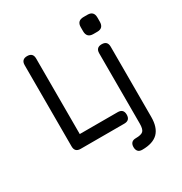

<svg xmlns="http://www.w3.org/2000/svg" viewBox="-206 -865 1151 1215"><g transform="rotate(-30 369.0 -257.0)"><path d="M608 -589C608 -589 608 -589 608 -589C638.5 -589 653.5 -605 653.5 -637C653.5 -637 653.5 -666.5 653.5 -666.5C653.5 -666.5 653.5 -666.5 653.5 -666.5C653.5 -698 638.5 -713.5 608 -713.5C608 -713.5 579 -713.5 579 -713.5C579 -713.5 579 -713.5 579 -713.5C547.5 -713.5 531.5 -698 531.5 -666.5C531.5 -666.5 531.5 -637 531.5 -637C531.5 -637 531.5 -637 531.5 -637C531.5 -605 547.5 -589 579 -589C579 -589 608 -589 608 -589ZM465 0C465 0 465 0 465 0C493 0 507 -14 507 -42C507 -42 507 -42 507 -42C507 -70 493 -84 465 -84C465 -84 188 -84 188 -84C188 -84 188 -636 188 -636C188 -636 188 -636 188 -636C188 -664 174 -678 146 -678C146 -678 146 -678 146 -678C118 -678 104 -664 104 -636C104 -636 104 -42 104 -42C104 -42 104 -42 104 -42C104 -14 118 0 146 0C146 0 465 0 465 0ZM482 200C533.5 200 572 187.5 597 162.5C621.5 137.5 634 99.5 634 48C634 48 634 -465 634 -465C634 -465 634 -465 634 -465C634 -493 620 -507 592 -507C592 -507 592 -507 592 -507C564 -507 550 -493 550 -465C550 -465 550 48 550 48C550 48 550 48 550 48C550 75 545.5 93 536.5 102C527 111.5 509 116 482 116C482 116 482 116 482 116C468.5 116 458.5 119.5 451.5 126.5C444.5 134 441 144.5 441 158C441 158 441 158 441 158C441 171.5 444.5 181.5 451 189C457.5 196.5 467.5 200 482 200C482 200 482 200 482 200Z"/></g></svg>

Font: Jura-Fortis-Bold
Style: Bold
Weight: 500
Designer: Daniel Johnson, Alexei Vanyashin, Mirko Velimirovic
Foundry: Daniel Johnson
Version: ""